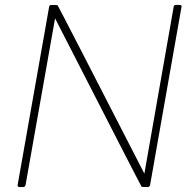

<svg xmlns="http://www.w3.org/2000/svg" viewBox="-20 -754 774 774"><path d="M576 0Q553 0 551 -1Q549 -2 202 -680L83 -8Q82 -1 74 0H58Q51 0 51 -8L178 -726Q179 -734 187 -734Q210 -734 212 -733Q214 -732 562 -54L680 -726Q681 -734 689 -734H705Q712 -734 712 -728L585 -8Q584 -1 576 0Z"/></svg>

Font: YamahaIndonesia935. App Thin
Style: Italic
Weight: 100
Italic angle: -10°
Designer: Dalton Maag Ltd
Foundry: Dalton Maag Ltd
Version: Version 1.002; January 01, 2024; Regular/Italic